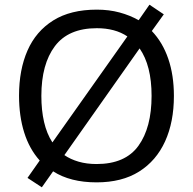

<svg xmlns="http://www.w3.org/2000/svg" viewBox="-20 -766 821 817"><path d="M720 -358Q720 -247 682.5 -164.5Q645 -82 572 -36Q499 10 391 10Q279 10 206 -37L158 31L97 -9L149 -83Q105 -132 83 -202Q61 -272 61 -359Q61 -469 97 -551Q133 -633 206.5 -679Q280 -725 392 -725Q444 -725 488.5 -713Q533 -701 570 -680L616 -746L677 -705L626 -634Q672 -586 696 -516Q720 -446 720 -358ZM625 -358Q625 -487 574 -560L254 -106Q280 -88 314.5 -78Q349 -68 391 -68Q513 -68 569 -145.5Q625 -223 625 -358ZM156 -358Q156 -297 167.5 -247Q179 -197 203 -160L522 -611Q470 -646 392 -646Q271 -646 213.5 -569.5Q156 -493 156 -358Z"/></svg>

Font: Noto Sans Tangsa
Style: Regular
Weight: 400
Designer: David Williams
Foundry: Google LLC
Version: Version 1.504